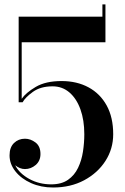

<svg xmlns="http://www.w3.org/2000/svg" viewBox="-20 -824 554 854"><path d="M449 -636H76.5V-384.5Q95 -411.5 139 -437.5Q183 -463.5 254 -463.5Q322 -463.5 373.8 -435.5Q425.5 -407.5 454.5 -354.8Q483.5 -302 483.5 -227Q483.5 -162 449 -108.2Q414.5 -54.5 354.2 -22.2Q294 10 216 10Q162.5 10 118.5 -9.5Q74.5 -29 48.5 -61.8Q22.5 -94.5 22.5 -133Q22.5 -168.5 42.2 -187.8Q62 -207 91 -207Q116 -207 138 -190.2Q160 -173.5 160 -139Q160 -108.5 138.8 -90.2Q117.5 -72 91 -72Q68.5 -72 47.5 -89Q66 -52.5 110 -28.2Q154 -4 207.5 -4Q253.5 -4 282.5 -24.2Q311.5 -44.5 327.2 -77.5Q343 -110.5 349 -149.8Q355 -189 355 -227Q355 -289.5 337.8 -337.5Q320.5 -385.5 288.8 -412.8Q257 -440 214 -440Q160.5 -440 126.5 -415.5Q92.5 -391 80.5 -369H63V-750H435.5V-804.5H449Z"/></svg>

Font: Bodoni* 16 Medium
Style: Regular
Weight: 500
Version: Version 2.2